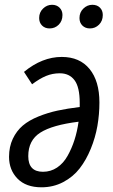

<svg xmlns="http://www.w3.org/2000/svg" viewBox="-20 -778 478 809"><path d="M189 -658.2Q169.4 -658.2 157.2 -670.4Q145 -682.6 145 -702.1Q145 -726.1 161.4 -741.9Q177.7 -757.8 199.2 -757.8Q218.8 -757.8 231 -745.6Q243.2 -733.4 243.2 -714.8Q243.2 -689.5 227.3 -673.8Q211.4 -658.2 189 -658.2ZM358.9 -658.2Q339.4 -658.2 327.1 -670.4Q314.9 -682.6 314.9 -702.1Q314.9 -726.1 331.3 -741.9Q347.7 -757.8 369.1 -757.8Q389.2 -757.8 401.1 -745.8Q413.1 -733.9 413.1 -714.8Q413.1 -689.9 397.2 -674.1Q381.3 -658.2 358.9 -658.2ZM240.2 -538.1Q315.9 -538.1 357.4 -487.3Q398.9 -436.5 398.9 -346.2Q398.9 -296.4 390.4 -247.3Q381.8 -198.2 362.5 -151.1Q343.3 -104 315.7 -68.4Q288.1 -32.7 246.3 -10.7Q204.6 11.2 154.8 11.2Q89.4 11.2 53.7 -25.4Q18.1 -62 18.1 -117.2Q18.1 -159.7 33.9 -193.1Q49.8 -226.6 75.9 -248.8Q102.1 -271 141.8 -287.1Q181.6 -303.2 222.7 -312Q263.7 -320.8 315.9 -327.1V-344.2Q315.9 -411.1 293.9 -440.2Q272 -469.2 231.9 -469.2Q201.2 -469.2 174.1 -458Q147 -446.8 115.2 -422.9L81.1 -475.1Q157.7 -538.1 240.2 -538.1ZM161.1 -54.2Q193.8 -54.2 220.5 -72Q247.1 -89.8 264.6 -121.1Q282.2 -152.3 293.7 -188Q305.2 -223.6 311 -265.1Q200.7 -251.5 149.9 -219.2Q99.1 -187 99.1 -120.1Q99.1 -54.2 161.1 -54.2Z"/></svg>

Font: Fira Sans Compressed Book
Style: Italic
Weight: 350
Width: 3
Italic angle: -8°
Designer: Carrois Corporate & Edenspiekermann AG
Foundry: Carrois Corporate GbR & Edenspiekermann AG
Version: Version 4.203;PS 004.203;hotconv 1.0.88;makeotf.lib2.5.64775